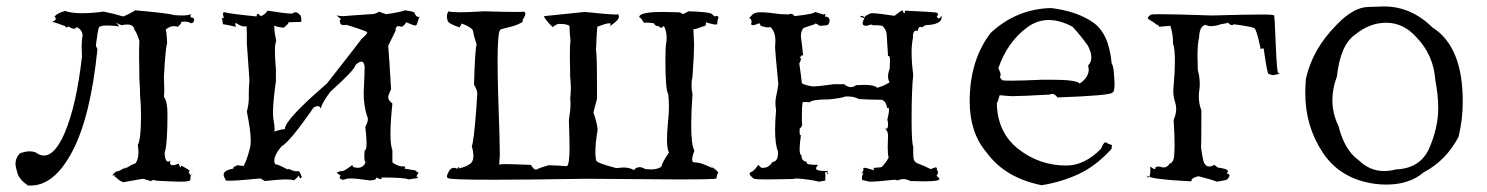

<svg xmlns="http://www.w3.org/2000/svg" viewBox="-20 -555 4608 595"><path d="M75 20Q149 20 205 -87.5Q261 -195 282 -403L277 -413Q283 -463 286.5 -469.5Q290 -476 311 -476Q324 -476 344 -474L347 -473Q348 -473 348 -474Q348 -477 339 -485Q350 -479 357 -477Q367 -479 374 -479Q394 -479 396 -464Q404 -454 412 -428Q411 -413 411 -383L412 -308Q414 -280 414 -268V-262Q417 -229 417 -196Q417 -122 407 -106Q409 -93 409 -83Q409 -61 400 -49Q388 -45 374 -36L365 -32V-33L372 -38Q348 -24 344 -24H342Q340 -24 334.5 -19Q329 -14 329 -12Q329 -11 331 -11Q334 -11 341 -14Q335 -12 335 -10Q335 -7 340 -5Q348 4 362 10Q369 8 423 -1Q448 6 448 7H447Q451 3 456 3Q459 3 464 5Q519 8 540 8Q570 8 570 2V-1Q570 -14 577 -18Q574 -12 571 -12Q569 -12 566 -19L565 -21Q565 -24 568 -25Q568 -28 542 -42Q541 -37 539 -37Q537 -37 534 -48Q522 -43 515 -43Q507 -43 507 -50L508 -57Q504 -54 501 -54Q492 -54 490 -80Q499 -107 499 -202Q499 -240 488 -255Q489 -264 489 -280L488 -317Q493 -409 498 -421Q496 -463 493 -463Q506 -474 519 -474Q525 -474 531 -472Q542 -482 542 -485Q542 -487 539 -487L552 -488Q562 -488 566.5 -485.5Q571 -483 573 -483Q579 -483 582 -493Q579 -501 578 -501Q577 -501 576 -499Q570 -502 570 -505Q570 -508 573 -511Q561 -507 544 -507L522 -508Q502 -514 399 -523Q382 -512 362 -504Q332 -513 301 -519Q263 -514 235 -514Q201 -514 182 -521Q158 -515 148 -503Q148 -506 149 -506Q150 -506 153 -496Q152 -490 141 -489L146 -488L142 -487H144Q146 -487 182 -474Q183 -470 186 -470Q188 -470 192 -473Q203 -466 209 -466Q215 -466 216 -471Q234 -465 236 -446Q233 -430 233 -409L234 -380Q217 -228 180 -142Q150 -73 116 -73Q107 -73 98 -78Q88 -86 72 -86Q59 -86 42 -80Q28 -66 28 -47Q28 -39 34 -18.5Q40 2 67 20Z M801 6Q844 1 867 1Q885 1 891 4Q902 -5 906 -11Q908 -3 911 -3H913Q916 -10 917 -10L915 -6Q910 -25 903 -25L898 -24Q890 -24 875 -32Q875 -30 873 -30L869 -31Q841 -46 834 -46H833Q830 -51 830 -57Q830 -75 852 -101Q878 -115 952 -222Q959 -226 965 -226Q971 -226 974 -219Q979 -238 1004 -271Q1080 -339 1082 -354Q1093 -364 1100 -364Q1108 -364 1110 -349Q1110 -325 1107 -268Q1107 -229 1117 -197Q1120 -192 1120 -186Q1120 -176 1112 -162Q1116 -129 1116 -111Q1116 -89 1110 -89L1109 -71Q1109 -53 1113 -53Q1107 -35 1088 -35Q1074 -36 1073 -40Q1072 -44 1071 -44V-43Q1047 -25 1042 -25H1039Q1034 -25 1023 -20Q1032 -12 1035 -12Q1037 -12 1037 -15L1032 -4Q1037 2 1043 2Q1047 2 1051 0Q1055 -2 1066 -2Q1085 -2 1125 4Q1146 4 1146 -4V-5Q1156 0 1160 0Q1163 0 1163 -2L1162 -5Q1234 -5 1246 1L1273 -3L1277 -8L1272 -6L1271 -8Q1271 -12 1277 -19Q1267 -26 1267 -27L1230 -33L1232 -32Q1235 -32 1236 -39H1231Q1212 -39 1196 -52V-90Q1190 -104 1190 -140Q1190 -176 1196 -234Q1183 -244 1183 -254Q1183 -257 1186 -265Q1189 -273 1192 -278Q1186 -380 1183 -413L1206 -460V-462Q1206 -474 1215 -474Q1219 -474 1224 -472Q1231 -473 1239 -486Q1261 -476 1268 -476Q1270 -476 1271.5 -479Q1273 -482 1280 -505V-500Q1279 -500 1277 -503H1275Q1269 -503 1264 -516Q1264 -519 1235 -523Q1220 -517 1177 -511Q1155 -518 1155 -519Q1155 -520 1157 -520Q1143 -511 1131 -511H1128Q1051 -506 1046 -505H1043Q1037 -505 1023 -507Q1037 -495 1039 -495Q1040 -495 1040 -496Q1033 -496 1033 -490Q1033 -477 1046 -477L1054 -478Q1118 -458 1118 -455Q1118 -449 1101 -435Q1101 -434 993 -296Q863 -184 863 -156V-155Q845 -153 830 -147Q831 -149 831 -155Q831 -165 827 -188Q826 -196 826 -208Q826 -239 835 -303V-340Q832 -375 832 -396Q832 -421 836 -427Q830 -457 830 -472V-476Q835 -472 859 -469Q874 -481 874 -484Q874 -486 873 -486L912 -487Q914 -487 914 -492Q914 -497 912 -507L907 -508Q908 -506 909 -506L910 -508Q903 -517 896 -517Q891 -517 886 -513H883Q865 -513 809 -522Q801 -509 788 -505Q782 -512 779 -512Q776 -512 775 -504Q686 -513 677 -517H675Q671 -517 671 -512Q671 -507 674 -498L668 -500L667 -499L668 -498L671 -480Q674 -480 712 -472Q709 -477 709 -480Q709 -483 711 -484Q727 -473 737 -473Q741 -473 744 -474Q745 -461 745 -442V-420L753 -307Q751 -282 751 -265V-250Q751 -233 745 -209Q757 -150 757 -119Q757 -106 755 -98Q745 -58 736 -43L737 -41H734Q729 -41 716 -43Q703 -38 703 -35L704 -33Q673 -27 673 -14Q673 -8 679 2L678 3Q678 5 692 5Q716 5 787 -2Z M1509 2Q1613 2 1796 -1L2080 1Q2200 1 2200 -2Q2203 -18 2206 -20Q2206 -23 2181 -43L2191 -33Q2157 -48 2150 -49.5Q2143 -51 2131 -52Q2125 -52 2125 -61Q2125 -70 2132 -88Q2122 -105 2122 -168Q2122 -207 2126 -264Q2123 -278 2123 -291Q2123 -305 2126 -318Q2131 -389 2131 -417L2129 -460V-464Q2138 -465 2158 -473Q2168 -474 2168 -481L2167 -486Q2189 -479 2198 -479Q2203 -479 2203 -482V-486Q2203 -492 2207 -502Q2203 -506 2200 -506L2196 -504Q2193 -504 2187 -511Q2181 -518 2114 -520L2096 -511Q2091 -517 2081 -517L2035 -518Q1997 -518 1979 -514Q1961 -510 1961 -502L1970 -495L1966 -499Q1977 -482 1978 -482L1977 -484Q1977 -485 1982 -485Q1990 -485 2006 -483Q2011 -474 2019 -474H2021Q2025 -469 2029 -469Q2033 -469 2037 -475Q2046 -459 2046 -437L2045 -425Q2042 -409 2042 -373Q2042 -275 2051 -263Q2053 -244 2053 -225Q2053 -201 2050 -176Q2047 -145 2047 -123Q2047 -94 2053 -82Q2035 -57 2029 -38Q2017 -30 1998 -30L1980 -31Q1970 -37 1962 -37Q1952 -37 1944 -28Q1932 -36 1911 -36L1890 -34Q1827 -50 1827 -59V-60Q1825 -70 1825 -84Q1825 -111 1832 -153Q1830 -176 1819 -206Q1821 -216 1830 -248V-296Q1830 -383 1827 -401Q1829 -453 1831 -472Q1859 -483 1869 -483Q1872 -483 1872 -480Q1872 -478 1870 -474Q1898 -492 1898 -503Q1898 -506 1896 -511Q1896 -510 1888 -510Q1868 -510 1792 -518L1666 -505V-504Q1666 -502 1672.5 -493Q1679 -484 1693 -471Q1705 -481 1713 -481Q1739 -481 1745 -474V-468Q1745 -455 1748 -429Q1746 -416 1746 -381L1747 -316Q1749 -299 1749 -282Q1749 -266 1747 -250Q1748 -243 1748 -233Q1748 -214 1743 -183Q1745 -119 1745 -96Q1745 -47 1737 -40Q1714 -42 1680 -43Q1655 -36 1641 -29Q1635 -29 1625 -44Q1548 -47 1541 -46.5Q1534 -46 1527 -45L1529 -75Q1529 -113 1524 -255Q1522 -322 1522 -367Q1522 -451 1530 -463Q1537 -466 1560.5 -471.5Q1584 -477 1603 -489L1600 -488Q1599 -488 1599 -490Q1599 -493 1603.5 -500Q1608 -507 1608 -512Q1608 -517 1603 -519Q1600 -518 1577 -518Q1547 -518 1480 -520Q1433 -517 1406 -517Q1378 -517 1370 -520Q1365 -513 1365 -504Q1365 -500 1367 -491Q1369 -482 1404 -470Q1410 -479 1410 -482Q1410 -483 1409 -483H1408Q1440 -472 1446 -460Q1447 -447 1457 -417Q1452 -402 1449 -293Q1459 -276 1459 -265L1456 -217Q1448 -113 1442 -102Q1447 -85 1447 -72Q1447 -51 1433 -45Q1428 -40 1403 -33Q1403 -37 1402 -37Q1400 -37 1397 -32Q1391 -35 1387 -35Q1377 -35 1371 -24Q1365 -13 1365 -8Q1365 -4 1369 -3Q1370 2 1509 2Z M2675 8Q2697 8 2752 2L2762 4Q2771 0 2779 0Q2790 0 2801 6L2843 7Q2891 7 2891 0Q2891 -4 2882 -10Q2887 -16 2887 -23Q2883 -28 2883 -30L2884 -31L2881 -37L2864 -31Q2840 -43 2828 -47Q2816 -51 2813 -58Q2810 -63 2810 -87V-101Q2805 -112 2805 -184Q2805 -277 2810 -323Q2805 -362 2805 -392Q2805 -418 2809 -436V-441Q2809 -460 2820 -460L2824 -459Q2826 -472 2832 -472L2836 -470L2854 -480L2849 -477Q2898 -479 2898 -501L2897 -507Q2894 -498 2889 -498Q2886 -498 2883 -503Q2887 -508 2887 -511Q2887 -515 2878.5 -516.5Q2870 -518 2785 -522Q2784 -514 2782 -514Q2780 -514 2777 -523Q2770 -521 2752 -506Q2701 -514 2683 -514H2679Q2660 -506 2660 -502L2661 -500Q2654 -506 2650 -506Q2646 -506 2646 -501Q2646 -502 2648 -502Q2651 -502 2659 -498Q2653 -489 2653 -483Q2653 -476 2663 -475Q2669 -475 2679 -479Q2687 -477 2687 -476L2684 -477Q2706 -477 2714 -475Q2728 -463 2728 -444L2732 -382L2738 -379L2737 -381Q2738 -376 2738 -366L2737 -341Q2732 -329 2732 -318Q2732 -308 2737 -300Q2716 -287 2698 -283Q2691 -292 2658 -292L2633 -291Q2625 -285 2617 -285Q2607 -285 2596 -294H2564Q2512 -287 2501 -287H2499Q2474 -291 2465 -297Q2463 -317 2457 -358Q2462 -368 2462 -372Q2462 -376 2459 -376H2458Q2464 -384 2467 -384Q2468 -384 2469 -382Q2464 -429 2462 -440V-444Q2462 -459 2470 -468Q2474 -470 2505 -480Q2505 -482 2507 -482Q2511 -482 2520 -475Q2537 -476 2543 -477Q2549 -478 2551 -491V-492Q2551 -503 2536 -504Q2538 -509 2538 -511Q2538 -512 2537 -512L2533 -510Q2531 -510 2506 -518Q2505 -512 2442 -505Q2438 -512 2431 -512Q2427 -512 2422 -510Q2420 -511 2400 -511Q2359 -517 2337 -517Q2318 -517 2311.5 -509.5Q2305 -502 2300 -498V-499Q2309 -499 2309 -486L2308 -481Q2308 -477 2313 -477Q2319 -477 2333 -483Q2337 -479 2337 -475Q2353 -470 2360 -470Q2365 -470 2366 -472Q2383 -459 2383 -427L2382 -412Q2382 -395 2392 -294Q2389 -273 2385 -255Q2383 -246 2383 -236Q2383 -226 2385 -214Q2382 -179 2382 -153Q2382 -107 2391 -85V-80Q2391 -55 2374 -53Q2362 -35 2346 -35H2341V-34Q2340 -34 2330 -44Q2316 -24 2306 -21Q2303 -20 2303 -17Q2303 -12 2315 -2Q2316 1 2359 1L2424 0Q2439 0 2449 -2Q2491 1 2518 8Q2539 5 2539 3Q2539 2 2537 1L2538 -9L2537 -22Q2547 -20 2547 -18Q2547 -17 2543 -16L2545 -25V-26L2540 -25Q2509 -25 2509 -33Q2509 -37 2515 -44Q2480 -44 2480 -50Q2480 -52 2481 -53Q2464 -56 2464 -71V-74Q2458 -74 2458 -93Q2458 -108 2462 -136H2461Q2458 -136 2458 -146V-156Q2466 -163 2466 -170L2465 -176V-196Q2465 -224 2467 -238Q2470 -239 2476 -239L2489 -238Q2497 -247 2549 -247Q2589 -251 2600 -256H2608Q2627 -256 2642 -248Q2678 -246 2699 -246H2711Q2726 -243 2729 -220L2732 -221Q2735 -221 2735 -213Q2735 -205 2730 -185Q2732 -175 2732 -168Q2732 -156 2726 -156L2722 -157Q2731 -150 2732 -137L2731 -99Q2731 -73 2734 -67Q2726 -51 2713 -38Q2710 -36 2689 -35Q2687 -34 2687 -32Q2687 -30 2690 -27Q2665 -35 2658 -35Q2655 -35 2655 -34L2656 -30Q2656 -24 2648 -16L2656 -20Q2651 -10 2651 -3L2652 3Z M3208 19Q3270 9 3323.5 -16Q3377 -41 3425 -94V-98Q3425 -101 3426 -103V-104Q3426 -106 3419 -108Q3412 -110 3407 -114H3406Q3400 -114 3392 -94Q3341 -42 3284 -42Q3201 -42 3135.5 -93.5Q3070 -145 3069 -238L3070 -239Q3071 -239 3071 -238L3069 -229Q3075 -252 3078 -260Q3094 -258 3117 -257Q3145 -257 3234 -262Q3237 -264 3241 -264Q3249 -264 3257 -253Q3422 -259 3427 -268Q3434 -270 3434 -294Q3434 -302 3432 -327.5Q3430 -353 3425 -358Q3417 -451 3367.5 -485.5Q3318 -520 3238 -530Q3131 -528 3050 -453Q2985 -368 2985 -241Q2985 -144 3037 -83Q3094 -4 3208 19ZM3326 -296Q3317 -308 3237 -308H3212Q3147 -305 3114 -305Q3095 -305 3087 -306Q3079 -313 3079 -317Q3079 -319 3080 -320Q3081 -321 3081 -323Q3081 -329 3074 -344Q3102 -425 3163 -470Q3194 -493 3230 -493Q3265 -493 3304 -472Q3328 -446 3351 -414Q3362 -393 3362 -377Q3362 -362 3352 -352L3354 -340Q3354 -315 3326 -296Z M3751 8Q3784 3 3784 0Q3790 -7 3790 -11Q3790 -16 3784 -17L3782 -13L3783 -22Q3785 -20 3786 -20V-21Q3786 -22 3784 -27Q3782 -32 3753 -36L3744 -44Q3734 -39 3727 -39Q3718 -39 3715 -46Q3709 -46 3702 -97Q3703 -106 3703 -213Q3695 -233 3695 -257L3696 -271Q3698 -283 3698 -295Q3698 -316 3692 -338L3691 -381Q3691 -420 3696 -439Q3697 -474 3716 -478Q3723 -474 3734 -474Q3746 -474 3764 -480Q3785 -483 3785 -485Q3793 -477 3798 -477Q3801 -477 3803 -480Q3860 -472 3867 -468Q3874 -464 3886 -407L3885 -405Q3885 -404 3888 -404L3896 -405Q3907 -327 3911 -326Q3915 -325 3924 -322Q3945 -325 3945 -328L3941 -329Q3937 -331 3933.5 -417.5Q3930 -504 3928.5 -507Q3927 -510 3889 -510Q3841 -510 3736 -507Q3622 -511 3576 -511Q3546 -511 3546 -509Q3537 -503 3537 -499Q3537 -496 3545 -492Q3553 -488 3568 -476L3567 -480Q3568 -480 3572 -472L3606 -475H3607Q3615 -449 3615 -426V-421Q3621 -404 3621 -365Q3621 -334 3617 -289L3616 -274Q3616 -254 3622 -237Q3625 -228 3625 -218Q3625 -202 3617 -183Q3620 -136 3620 -108Q3620 -91 3619 -80Q3619 -52 3605 -48Q3597 -36 3586 -36Q3582 -36 3577 -38L3571 -39Q3566 -39 3561 -37Q3561 -31 3558 -31Q3555 -31 3549 -36L3544 -38L3545 -29Q3545 -5 3538 -5Q3536 -5 3533 -11Q3546 1 3672 7V6Q3672 -4 3694 -9Q3740 3 3751 8Z M4276 17Q4348 17 4392 -21Q4461 -57 4500 -131Q4513 -184 4513 -241Q4513 -411 4419 -470Q4353 -535 4269 -535Q4266 -535 4219.5 -533.5Q4173 -532 4121 -477Q4047 -402 4027 -311Q4025 -288 4025 -266Q4025 -163 4080 -81Q4135 1 4243 15Q4260 17 4276 17ZM4269 -25Q4225 -25 4191 -58Q4147 -89 4128 -164Q4109 -203 4109 -245Q4109 -281 4123 -318Q4134 -417 4180 -448Q4225 -485 4277 -484.5Q4329 -484 4368 -441Q4423 -385 4428 -306Q4437 -260 4437 -220Q4437 -160 4409.5 -96.5Q4382 -33 4306 -30Q4287 -25 4269 -25Z"/></svg>

Font: Xiaobo Songti 小帛宋体
Style: Regular
Weight: 400
Version: Version 1.501;March 17, 2024;FontCreator 14.0.0.2814 64-bit